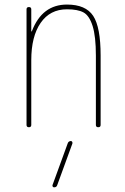

<svg xmlns="http://www.w3.org/2000/svg" viewBox="-20 -550 540 830"><path d="M272.5 70.3Q275.4 60.5 286.1 59.6Q290 59.6 292 63Q293.9 66.4 293 70.3L227.5 250Q224.6 259.8 213.9 259.8Q210 259.8 208 256.8Q206.1 253.9 207 250ZM94.7 -9.8V-509.8Q94.7 -519.5 105 -519.5Q115.2 -519.5 115.2 -509.8V-415Q115.2 -414.1 116.2 -414.1Q118.2 -414.1 118.2 -416Q162.1 -530.3 269.5 -530.3Q350.6 -530.3 382.8 -481.4Q415 -432.6 415 -309.6V-9.8Q415 0 404.8 0Q394.5 0 394.5 -9.8V-309.6Q394.5 -392.6 380.4 -437.5Q366.2 -482.4 341.3 -496.1Q316.4 -509.8 269.5 -509.8Q196.3 -509.8 155.8 -451.2Q115.2 -392.6 115.2 -290V-9.8Q115.2 0 105 0Q94.7 0 94.7 -9.8Z"/></svg>

Font: Rounded Mgen+ 1m thin
Style: Regular
Weight: 100
Designer: [Source Han Sans]
Ryoko NISHIZUKA  (kana & ideographs); Paul D. Hunt (Latin, Greek & Cyrillic); Wenlong ZHANG  (bopomofo
Version: Version 1.059.20150602